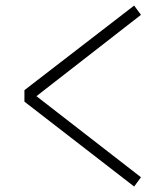

<svg xmlns="http://www.w3.org/2000/svg" viewBox="-20 -683 578 687"><path d="M67.4 -319.3V-360.4L460 -663.1L484.4 -629.9L110.4 -338.9L484.4 -48.8L460 -15.6Z"/></svg>

Font: Gothic A1 ExtraLight
Style: Regular
Weight: 275
Designer: HanYang I&C Co.,Ltd.
Foundry: HanYang I&C Co.,Ltd.
Version: Version 2.50